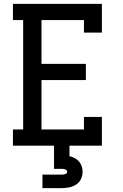

<svg xmlns="http://www.w3.org/2000/svg" viewBox="-20 -755 640 995"><path d="M47 0V-84H100V-651H47V-735H508V-586H415V-651H195V-424H425V-340H195V-84H415V-149H508V0ZM200 220V150H300Q304 150 308.5 149.5Q313 149 317.5 147.5Q322 146 325 143Q328 140 328 135Q328 131 325 127.5Q322 124 317.5 122.5Q313 121 308.5 120.5Q304 120 300 120H260V0H340V54Q354 58 367 64.5Q380 71 389.5 82Q399 93 403.5 107Q408 121 408 135Q408 155 399.5 173Q391 191 374.5 201.5Q358 212 338.5 216Q319 220 300 220Z"/></svg>

Font: Iosevka Curly Slab MdEx
Style: Regular
Weight: 500
Width: 7
Monospace: yes
Designer: Belleve Invis
Foundry: Belleve Invis
Version: Version 11.1.0; ttfautohint (v1.8.3)